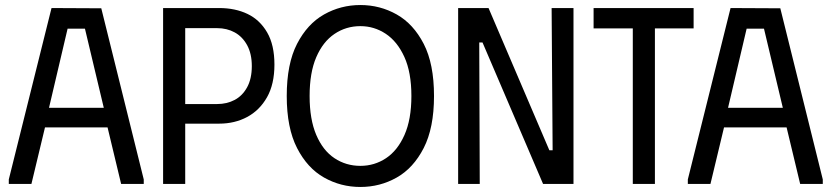

<svg xmlns="http://www.w3.org/2000/svg" viewBox="-20 -732 3309 764"><path d="M15 0V-18L185 -700L383 -699L552 -18V0H462L408 -225H159L105 0ZM175 -303H393L318 -618H249Z M629 0V-700H852Q916 -700 965 -676.5Q1014 -653 1043 -603Q1072 -553 1072 -475Q1072 -397 1042.5 -345Q1013 -293 963.5 -266.5Q914 -240 852 -240H717V0ZM717 -318H844Q883 -318 914 -334.5Q945 -351 963.5 -385Q982 -419 982 -469Q982 -518 963.5 -552Q945 -586 914 -603Q883 -620 844 -620H717Z M1121 -350Q1121 -478 1162 -557.5Q1203 -637 1269.5 -674.5Q1336 -712 1414 -712Q1492 -712 1558.5 -674.5Q1625 -637 1666 -557.5Q1707 -478 1707 -350Q1707 -223 1666 -143Q1625 -63 1558.5 -25.5Q1492 12 1414 12Q1336 12 1269.5 -25.5Q1203 -63 1162 -143Q1121 -223 1121 -350ZM1212 -350Q1212 -257 1238.5 -195Q1265 -133 1311 -102.5Q1357 -72 1414 -72Q1470 -72 1516 -102.5Q1562 -133 1589.5 -195Q1617 -257 1617 -350Q1617 -444 1589 -505.5Q1561 -567 1515 -597.5Q1469 -628 1414 -628Q1357 -628 1311 -597Q1265 -566 1238.5 -504.5Q1212 -443 1212 -350Z M2175 -700H2262V0H2141L1900 -563H1887L1889 0H1803V-700H1924L2166 -134H2179Z M2740 -700V-619H2586V0H2498V-619H2342V-700Z M2717 0V-18L2887 -700L3085 -699L3254 -18V0H3164L3110 -225H2861L2807 0ZM2877 -303H3095L3020 -618H2951Z"/></svg>

Font: Phudu Light
Style: Regular
Weight: 400
Version: Version 1.005;gftools[0.9.23]